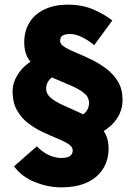

<svg xmlns="http://www.w3.org/2000/svg" viewBox="-20 -712 580 824"><path d="M242 92Q187 92 131 70Q75 48 40 2L138 -84Q162 -59 189.5 -46.5Q217 -34 242 -34Q269 -34 280.5 -42.5Q292 -51 292 -66Q292 -82 273.5 -94Q255 -106 225.5 -118Q196 -130 163 -145.5Q130 -161 100.5 -183.5Q71 -206 52.5 -239.5Q34 -273 34 -320Q34 -364 66 -406Q98 -448 152 -466L238 -396Q207 -387 192.5 -370.5Q178 -354 178 -332Q178 -309 197.5 -292.5Q217 -276 247.5 -262Q278 -248 312 -233Q346 -218 376.5 -197.5Q407 -177 426.5 -147.5Q446 -118 446 -74Q446 -27 423.5 10.5Q401 48 356 70Q311 92 242 92ZM400 -136 302 -204Q334 -215 348 -231Q362 -247 362 -270Q362 -295 342 -311.5Q322 -328 290.5 -342Q259 -356 223 -371Q187 -386 155.5 -406Q124 -426 104 -456Q84 -486 84 -530Q84 -579 106.5 -615.5Q129 -652 171.5 -672Q214 -692 272 -692Q334 -692 382.5 -670.5Q431 -649 462 -624L384 -518Q361 -538 333 -552Q305 -566 282 -566Q260 -566 249 -559.5Q238 -553 238 -536Q238 -522 257.5 -510Q277 -498 307.5 -485.5Q338 -473 372 -456.5Q406 -440 436.5 -417Q467 -394 486.5 -361.5Q506 -329 506 -284Q506 -252 494 -225Q482 -198 458.5 -175.5Q435 -153 400 -136Z"/></svg>

Font: Mada Black
Style: Regular
Weight: 900
Designer: Khaled Hosny
Version: Version 1.5